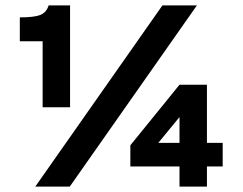

<svg xmlns="http://www.w3.org/2000/svg" viewBox="-20 -687 893 707"><path d="M53 -623Q106 -623 128.5 -632Q151 -641 159 -667H238V-292H137V-535H53ZM110 0 578 -667H705L237 0ZM563 -161H641V-256ZM641 0V-74H460V-152L641 -375H742V-161H800V-74H742V0Z"/></svg>

Font: Atkinson Hyperlegible Pro
Style: Bold
Weight: 700
Designer: Elliott Scott, Megan Eiswerth, Linus Boman, Theodore Petrosky, Jacob Perez
Foundry: Braille Institute
Version: Version 1.5.1